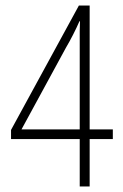

<svg xmlns="http://www.w3.org/2000/svg" viewBox="-20 -769 445 696"><path d="M389 -265H305V-93H269V-265H20V-298L266 -749H305V-300H389ZM269 -300V-618Q269 -638 269 -656.5Q269 -675 270 -692H268Q258 -669 245 -643.5Q232 -618 219 -596L58 -300Z"/></svg>

Font: Noto Sans Telugu UI ExtraCondensed ExtraLight
Style: Regular
Weight: 200
Width: 2
Designer: Jelle Bosma - Monotype Design Team
Foundry: Monotype Imaging Inc.
Version: Version 2.005